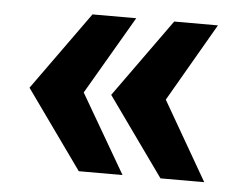

<svg xmlns="http://www.w3.org/2000/svg" viewBox="-38 -571 618 494"><g transform="rotate(5 270.5 -324.5)"><path d="M182 -122 37 -325 182 -527H295L177 -325L295 -122ZM393 -122 248 -325 393 -527H506L389 -325L506 -122Z"/></g></svg>

Font: Archivo SemiCondensed ExtraBold
Style: Regular
Weight: 800
Width: 4
Designer: Hector Gatti
Foundry: Omnibus-Type
Version: Version 2.001